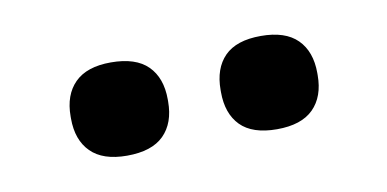

<svg xmlns="http://www.w3.org/2000/svg" viewBox="-30 -726 444 220"><g transform="rotate(-10 192.5 -616.0)"><path d="M105 -562Q77 -562 63 -576Q49 -590 49 -615V-617.5Q49 -642.5 63 -656.5Q77 -670.5 105 -670.5Q134 -670.5 148 -656.5Q162 -642.5 162 -617.5V-615Q162 -590 148 -576Q134 -562 105 -562ZM279.5 -562Q251 -562 237.2 -576Q223.5 -590 223.5 -615V-617.5Q223.5 -642.5 237.2 -656.5Q251 -670.5 279.5 -670.5Q308 -670.5 322 -656.5Q336 -642.5 336 -617.5V-615Q336 -590 322 -576Q308 -562 279.5 -562Z"/></g></svg>

Font: Anek Gujarati SemiExpanded Medium
Style: Regular
Weight: 500
Width: 6
Designer: Mrunmayee Ghaisas (Gujarati), Yesha Goshar (Latin)
Foundry: Ek Type
Version: Version 1.003